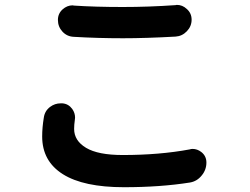

<svg xmlns="http://www.w3.org/2000/svg" viewBox="-20 -741 1040 798"><path d="M287.1 -587.9Q258.8 -588.9 239.7 -609.4Q220.7 -629.9 220.7 -658.2Q220.7 -684.6 240.2 -702.1Q258.8 -718.8 282.2 -718.8Q284.2 -718.8 287.1 -717.8Q376 -711.9 490.2 -711.9Q597.7 -711.9 710 -719.7Q711.9 -720.7 714.8 -720.7Q738.3 -720.7 755.9 -704.1Q776.4 -686.5 776.4 -659.2Q776.4 -631.8 756.8 -611.3Q737.3 -590.8 710 -588.9Q585 -582 491.2 -582Q386.7 -582 287.1 -587.9ZM162.1 -252Q166 -280.3 188.5 -296.9Q208 -311.5 232.4 -311.5Q236.3 -311.5 239.3 -311.5Q264.6 -309.6 280.3 -288.1Q292 -271.5 292 -252Q292 -247.1 291 -242.2Q288.1 -222.7 288.1 -205.1Q288.1 -156.2 337.9 -126.5Q387.7 -96.7 490.2 -96.7Q642.6 -96.7 768.6 -120.1Q774.4 -122.1 780.3 -122.1Q799.8 -122.1 816.4 -109.4Q837.9 -92.8 837.9 -65.4Q837.9 -35.2 818.4 -11.7Q798.8 12.7 769.5 17.6Q646.5 37.1 495.1 37.1Q327.1 37.1 241.2 -17.1Q155.3 -71.3 155.3 -173.8Q155.3 -210.9 162.1 -252Z"/></svg>

Font: Gen Jyuu GothicX Bold
Style: Bold
Weight: 700
Designer: Ryoko NISHIZUKA (kana &amp; ideographs); Paul D. Hunt (Latin, Greek &amp; Cyrillic); Wenlong ZHANG (bopomofo); Sandoll C
Version: Version 1.058.20140828